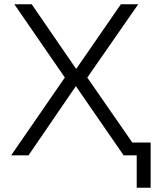

<svg xmlns="http://www.w3.org/2000/svg" viewBox="-20 -725 723 896"><path d="M618 151V0H575V-60H683V151ZM32 0 290 -374 291 -351 47 -705H128L335 -404H336L544 -705H625L379 -351V-375L639 0H557L334 -323L113 0Z"/></svg>

Font: Nunito Sans 7pt Light
Style: Regular
Weight: 300
Designer: Vernon Adams
Foundry: Vernon Adams
Version: Version 3.101;gftools[0.9.27]